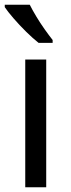

<svg xmlns="http://www.w3.org/2000/svg" viewBox="-21 -786 299 806"><path d="M173 0H85V-536H173ZM104 -766Q115 -744 131.5 -716.5Q148 -689 166.5 -663Q185 -637 200 -618V-606H141Q118 -624 89 -652.5Q60 -681 35.5 -709.5Q11 -738 -1 -756V-766Z"/></svg>

Font: Noto Sans Modi
Style: Regular
Weight: 400
Designer: Monotype Design Team
Foundry: Monotype Imaging Inc.
Version: Version 2.003; ttfautohint (v1.8.4.7-5d5b)